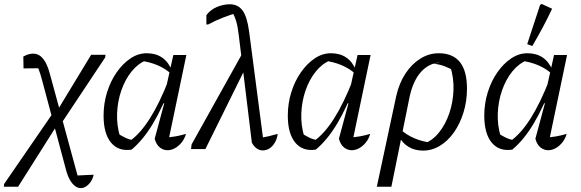

<svg xmlns="http://www.w3.org/2000/svg" viewBox="-77 -767 2989 988"><path d="M322 136 405 132Q400 154 389 169.5Q378 185 365 193Q352 201 338 201Q316 201 296 178Q276 155 264 112L141 -349Q131 -387 122.5 -409.5Q114 -432 105 -447L148 -416L44 -415L43 -476Q59 -485 71.5 -488Q84 -491 93 -491Q117 -491 134 -476Q151 -461 163 -434.5Q175 -408 184 -371ZM-57 194 -56 180 191 -179 210 -185 392 -485H466L464 -471L244 -140L224 -135L16 194Z M600 3Q532 13 494 -33.5Q456 -80 456 -172Q456 -235 474 -292.5Q492 -350 523.5 -395Q555 -440 594.5 -466.5Q634 -493 678 -493Q772 -493 808 -403L806 -385Q744 -442 643 -455L676 -457Q633 -440 600 -399Q567 -358 547.5 -302Q528 -246 525.5 -184Q523 -122 541 -63L520 -85Q543 -71 564.5 -60Q586 -49 612 -45L589 -40Q697 -114 792 -359L810 -346Q760 -214 709.5 -130Q659 -46 600 3ZM786 -25 771 -59Q802 -61 827.5 -65.5Q853 -70 880 -78Q872 -51 856.5 -32.5Q841 -14 822.5 -4Q804 6 785 6Q763 6 745 -8.5Q727 -23 719 -53L768 -235L760 -237L815 -484H882Z M1219 -33 1152 -583Q1147 -628 1139 -655.5Q1131 -683 1115 -712L1146 -702Q1108 -691 1069.5 -676Q1031 -661 994 -641H985V-689Q1006 -717 1039 -731Q1072 -745 1106 -745Q1148 -745 1171.5 -712.5Q1195 -680 1205 -604L1280 -30L1263 -58Q1284 -61 1306 -66Q1328 -71 1352 -78Q1349 -53 1337.5 -33.5Q1326 -14 1310 -3.5Q1294 7 1275 7Q1258 7 1243.5 -3.5Q1229 -14 1219 -33ZM906 0 909 -24 1180 -510 1197 -439 980 0Z M1548 3Q1480 13 1442 -33.5Q1404 -80 1404 -172Q1404 -235 1422 -292.5Q1440 -350 1471.5 -395Q1503 -440 1542.5 -466.5Q1582 -493 1626 -493Q1720 -493 1756 -403L1754 -385Q1692 -442 1591 -455L1624 -457Q1581 -440 1548 -399Q1515 -358 1495.5 -302Q1476 -246 1473.5 -184Q1471 -122 1489 -63L1468 -85Q1491 -71 1512.5 -60Q1534 -49 1560 -45L1537 -40Q1645 -114 1740 -359L1758 -346Q1708 -214 1657.5 -130Q1607 -46 1548 3ZM1734 -25 1719 -59Q1750 -61 1775.5 -65.5Q1801 -70 1828 -78Q1820 -51 1804.5 -32.5Q1789 -14 1770.5 -4Q1752 6 1733 6Q1711 6 1693 -8.5Q1675 -23 1667 -53L1716 -235L1708 -237L1763 -484H1830Z M1862 194 1962 -273Q1977 -339 2009 -388Q2041 -437 2085.5 -465Q2130 -493 2181 -493Q2253 -493 2289.5 -447.5Q2326 -402 2326 -311Q2326 -246 2308 -188Q2290 -130 2259 -86Q2228 -42 2187 -17Q2146 8 2100 8Q2058 8 2026 -11Q1994 -30 1977 -64L1985 -100Q2045 -46 2139 -33L2106 -28Q2150 -45 2183 -86.5Q2216 -128 2235 -184Q2254 -240 2256.5 -302Q2259 -364 2241 -422L2263 -401Q2237 -416 2211 -426Q2185 -436 2154 -439L2189 -446Q2130 -442 2089.5 -397Q2049 -352 2031 -270L1937 194Z M2559 3Q2491 13 2453 -33.5Q2415 -80 2415 -172Q2415 -235 2433 -292.5Q2451 -350 2482.5 -395Q2514 -440 2553.5 -466.5Q2593 -493 2637 -493Q2731 -493 2767 -403L2765 -385Q2703 -442 2602 -455L2635 -457Q2592 -440 2559 -399Q2526 -358 2506.5 -302Q2487 -246 2484.5 -184Q2482 -122 2500 -63L2479 -85Q2502 -71 2523.5 -60Q2545 -49 2571 -45L2548 -40Q2656 -114 2751 -359L2769 -346Q2719 -214 2668.5 -130Q2618 -46 2559 3ZM2745 -25 2730 -59Q2761 -61 2786.5 -65.5Q2812 -70 2839 -78Q2831 -51 2815.5 -32.5Q2800 -14 2781.5 -4Q2763 6 2744 6Q2722 6 2704 -8.5Q2686 -23 2678 -53L2727 -235L2719 -237L2774 -484H2841ZM2662 -530 2636 -540 2702 -741 2710 -747 2764 -722Q2743 -677 2717.5 -629Q2692 -581 2662 -530Z"/></svg>

Font: Piazzolla 24pt
Style: Italic
Weight: 400
Italic angle: -11.3°
Designer: Juan Pablo del Peral
Foundry: Huerta Tipografica
Version: Version 2.005